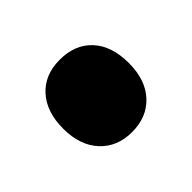

<svg xmlns="http://www.w3.org/2000/svg" viewBox="-54 -291 404 404"><g transform="rotate(45 148.0 -89.0)"><path d="M40 -89Q40 -134.5 68.5 -160.8Q97 -187 148 -187Q198 -187 226.8 -160.2Q255.5 -133.5 255.5 -89Q255.5 -45 226.5 -18.2Q197.5 8.5 148 8.5Q98 8.5 69 -17.8Q40 -44 40 -89Z"/></g></svg>

Font: Encode Sans Semi Expanded
Style: Bold
Weight: 700
Width: 6
Designer: Multiple Designers
Foundry: Impallari Type
Version: Version 2.000